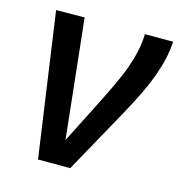

<svg xmlns="http://www.w3.org/2000/svg" viewBox="-86 -619 654 697"><g transform="rotate(15 240.5 -270.0)"><path d="M239 1H118L41 -540L148 -541L196 -93Q236 -172 266 -231Q296 -290 316.5 -333.5Q337 -377 349 -411Q361 -445 367.5 -475.5Q374 -506 375 -539H481Q479 -504 471.5 -471.5Q464 -439 451 -403.5Q438 -368 418.5 -328Q399 -288 372.5 -240Q346 -192 313 -132.5Q280 -73 239 1Z"/></g></svg>

Font: Georama ExtraCondensed Thin Medium
Style: Italic
Weight: 500
Italic angle: -9°
Version: Version 1.001